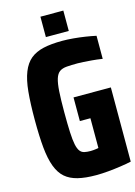

<svg xmlns="http://www.w3.org/2000/svg" viewBox="-156 -1069 880 1247"><g transform="rotate(-15 284.5 -445.0)"><path d="M330 99Q258 99 207.5 86.5Q157 74 124 45.5Q91 17 71.5 -34.5Q52 -86 44.5 -163.5Q37 -241 37 -351Q37 -461 44.5 -539Q52 -617 72.5 -668.5Q93 -720 127.5 -748.5Q162 -777 214.5 -789Q267 -801 343 -801Q376 -801 416 -797.5Q456 -794 495 -788Q534 -782 566 -775V-620Q527 -626 495.5 -628.5Q464 -631 440.5 -632.5Q417 -634 401 -634Q357 -634 327 -631.5Q297 -629 279 -616Q261 -603 251.5 -573Q242 -543 238.5 -489.5Q235 -436 235 -351Q235 -268 237.5 -214.5Q240 -161 246.5 -130.5Q253 -100 264.5 -85Q276 -70 294 -66Q312 -62 336 -62Q346 -62 354.5 -63Q363 -64 372 -65Q381 -66 389 -68V-268H318V-427H569V72Q537 79 496 85Q455 91 412 95Q369 99 330 99ZM246 -852V-989H400V-852Z"/></g></svg>

Font: Farlight84_Sys_V01
Style: Bold
Weight: 700
Designer: Monotype Design Team, Nadine Chahine and Nizar Qandah
Foundry: Monotype Imaging Inc.
Version: Version 2.004;October 31, 2024;FontCreator 14.0.0.2814 64-bi